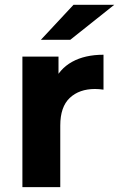

<svg xmlns="http://www.w3.org/2000/svg" viewBox="-20 -771 491 791"><path d="M72.3 0V-537.9H221V-385.6L200.4 -429.6Q224.2 -487 277.1 -516.3Q330 -545.5 406.4 -545.5V-401.7Q396.2 -403 388 -403.7Q379.9 -404.4 371.5 -404.4Q306.6 -404.4 267.5 -367.7Q228.3 -330.9 228.3 -253.9V0ZM148.4 -607 282.9 -751.3H450.8L269.5 -607Z"/></svg>

Font: Montserrat Thin
Style: Regular
Weight: 100
Designer: Julieta Ulanovsky
Foundry: Julieta Ulanovsky
Version: Version 9.000